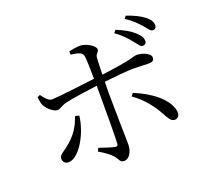

<svg xmlns="http://www.w3.org/2000/svg" viewBox="-138 -974 1276 1177"><g transform="rotate(-20 500.0 -386.0)"><path d="M690 -726C733 -696 761 -664 782 -638C803 -614 812 -593 828 -593C842 -593 853 -602 853 -617C853 -637 842 -655 817 -678C793 -700 755 -723 704 -743ZM290 -331C271 -275 245 -223 173 -168C142 -144 122 -138 122 -113C122 -94 134 -78 157 -78C228 -78 305 -216 316 -325ZM394 -694C446 -687 469 -681 473 -650C476 -627 477 -567 478 -506C403 -497 240 -476 194 -475C172 -474 151 -500 132 -526L114 -518C116 -499 120 -475 126 -463C143 -431 180 -402 202 -402C224 -402 234 -420 274 -428C326 -440 414 -451 479 -460C479 -427 479 -397 479 -376C479 -291 479 -128 476 -82C475 -68 466 -67 455 -69C429 -75 391 -88 358 -99L348 -78C380 -60 414 -36 432 -16C454 11 453 31 481 31C515 31 538 -13 538 -56C538 -83 533 -300 533 -375C533 -400 533 -433 534 -466C601 -473 684 -482 724 -482C768 -482 796 -479 826 -479C851 -479 861 -486 861 -508C861 -531 811 -554 774 -554C752 -554 742 -538 535 -512C536 -556 537 -596 539 -620C541 -648 561 -650 561 -668C561 -691 509 -724 468 -726C447 -726 416 -721 393 -716ZM658 -325C729 -275 773 -212 799 -165C818 -133 830 -100 858 -100C882 -100 894 -121 889 -149C873 -231 773 -303 672 -343ZM780 -787C825 -757 849 -732 871 -707C893 -683 903 -661 920 -662C935 -662 943 -672 943 -687C943 -707 933 -726 906 -747C881 -767 843 -786 793 -803Z"/></g></svg>

Font: Source Han Serif K
Style: Regular
Weight: 400
Designer: Ryoko NISHIZUKA 西塚涼子 (kana & ideographs); Frank Grießhammer (Latin, Greek & Cyrillic); Wenlong ZHANG 张文龙 (bopomofo); San
Foundry: Adobe Systems Incorporated
Version: Version 1.001;PS 1.001;hotconv 16.6.54;makeotf.lib2.5.65590